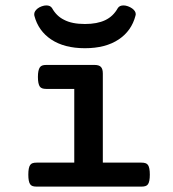

<svg xmlns="http://www.w3.org/2000/svg" viewBox="-20 -692 640 712"><path d="M169.4 -545.9Q122.1 -577.6 107.4 -633.8Q106.9 -635.7 106.9 -639.2Q106.9 -650.4 119.6 -660.6Q126 -665.5 135 -668.7Q144 -671.9 151.9 -671.9Q166.5 -671.9 172.9 -662.1Q189.5 -632.3 217.3 -618.7Q246.6 -603 294.9 -603Q340.3 -603 370.1 -617.2Q399.9 -631.3 417 -662.1Q423.3 -671.9 438 -671.9Q445.8 -671.9 454.6 -668.7Q463.4 -665.5 470.2 -660.6Q483.4 -650.9 483.4 -639.2Q483.4 -637.7 482.4 -633.8Q467.8 -577.6 420.4 -545.9Q371.6 -513.2 294.9 -513.2Q218.3 -513.2 169.4 -545.9ZM255.4 -362.3H151.4Q142.6 -362.3 137 -364.3Q131.3 -366.2 127.9 -370.6Q120.6 -380.9 120.6 -406.7Q120.6 -432.1 127.9 -442.4Q131.3 -447.3 137 -449.2Q142.6 -451.2 151.4 -451.2H330.6Q347.2 -451.2 354.2 -443.8Q361.3 -436.5 361.3 -419.4V-88.9H504.9Q513.7 -88.9 519.5 -86.9Q525.4 -85 528.8 -80.1Q535.6 -70.3 535.6 -44.4Q535.6 -18.6 528.8 -8.8Q525.4 -3.9 519.5 -2Q513.7 0 504.9 0H115.7Q106.4 0 100.8 -2Q95.2 -3.9 91.8 -8.8Q85 -18.6 85 -44.4Q85 -70.3 91.8 -80.1Q95.2 -85 100.8 -86.9Q106.4 -88.9 115.7 -88.9H255.4Z"/></svg>

Font: Courier Prime SemiBold
Style: Regular
Weight: 600
Designer: Alan Dague-Greene
Foundry: Quote-Unquote Apps
Version: Version 1.202